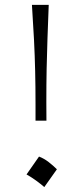

<svg xmlns="http://www.w3.org/2000/svg" viewBox="-20 -756 339 781"><path d="M124.5 -265.1V-330.6Q124.5 -404.8 123 -466.8Q121.6 -528.8 118.4 -592.8Q115.2 -656.7 109.9 -736.3H178.2Q175.3 -660.2 173.1 -598.9Q170.9 -537.6 169.7 -476.6Q168.5 -415.5 168.5 -338.9L168.9 -265.1ZM138.7 -119.1Q159.2 -111.3 177.7 -96.9Q196.3 -82.5 211.4 -67.4L160.2 4.9Q145 -8.3 126.5 -21.7Q107.9 -35.2 87.9 -46.4Z"/></svg>

Font: Pinar-DS2-FD Light
Style: Regular
Weight: 300
Designer: Amin Abedi
Version: Version 2.000